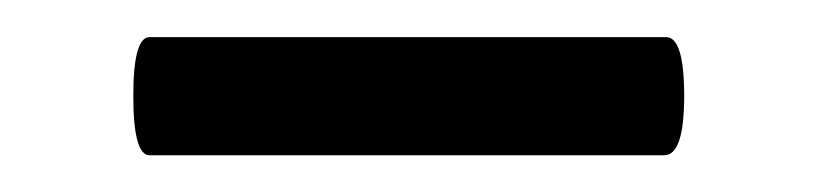

<svg xmlns="http://www.w3.org/2000/svg" viewBox="-20 -318 443 104"><path d="M52.2 -266.1Q52.2 -297.9 61 -297.9H340.8Q350.6 -297.9 350.6 -266.1Q350.6 -250 347.9 -241.9Q345.2 -233.9 339.8 -233.9H61Q52.2 -233.9 52.2 -266.1Z"/></svg>

Font: Junicode Two Beta VF
Style: Regular
Weight: 400
Designer: Peter S. Baker
Foundry: Briery Creek Software
Version: Version 1.031 beta; ttfautohint (v1.8.1.43-b0c9)